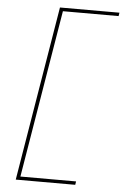

<svg xmlns="http://www.w3.org/2000/svg" viewBox="-63 -869 725 1058"><g transform="rotate(5 300.0 -340.0)"><path d="M65 143 225 -823H554L551 -804H243L89 124H397L394 143Z"/></g></svg>

Font: Iosevka Curly Slab ThEx
Style: Italic
Weight: 100
Width: 7
Italic angle: -9°
Monospace: yes
Designer: Belleve Invis
Foundry: Belleve Invis
Version: Version 11.1.0; ttfautohint (v1.8.3)